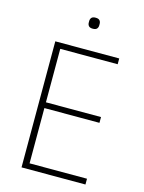

<svg xmlns="http://www.w3.org/2000/svg" viewBox="-129 -952 769 1027"><g transform="rotate(15 255.5 -438.0)"><path d="M94 0V-698H448V-666H130V-370H435V-338H130V-32H448V0ZM270 -815Q254 -815 247.5 -822.5Q241 -830 241 -841V-850Q241 -861 247.5 -868.5Q254 -876 270 -876Q286 -876 292.5 -868.5Q299 -861 299 -850V-841Q299 -830 292.5 -822.5Q286 -815 270 -815Z"/></g></svg>

Font: IBM Plex Sans Condensed ExtraLight
Style: Regular
Weight: 200
Width: 3
Designer: Mike Abbink, Paul van der Laan, Pieter van Rosmalen
Foundry: Bold Monday
Version: Version 1.3